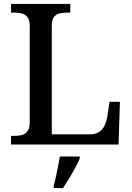

<svg xmlns="http://www.w3.org/2000/svg" viewBox="-20 -734 669 975"><path d="M36 0V-44H55Q76 -44 93 -49Q110 -54 120.5 -69Q131 -84 131 -115V-599Q131 -631 120.5 -645.5Q110 -660 93 -665Q76 -670 55 -670H36V-714H337V-670H319Q299 -670 281.5 -665.5Q264 -661 253.5 -647Q243 -633 243 -603V-52H438Q466 -52 484.5 -65Q503 -78 512 -98.5Q521 -119 525 -142L536 -217H589L582 0ZM253 208Q259 186 264.5 161Q270 136 275 110.5Q280 85 284 61H385V71Q376 92 361.5 119Q347 146 330.5 173Q314 200 300 221H253Z"/></svg>

Font: ET Text
Style: Regular
Weight: 470
Designer: Monotype Design Team
Foundry: Monotype Imaging Inc.
Version: Version 2.009